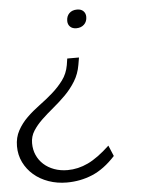

<svg xmlns="http://www.w3.org/2000/svg" viewBox="-53 -532 575 765"><g transform="rotate(-5 235.0 -149.5)"><path d="M184 192Q145 192 111 180Q77 168 52 146.5Q27 125 12.5 95.5Q-2 66 -2 31Q-2 -4 13 -31.5Q28 -59 51 -81.5Q74 -104 102 -124.5Q130 -145 155 -167Q180 -189 199 -214.5Q218 -240 224 -274L228 -300H275L270 -271Q264 -235 246 -206Q228 -177 204.5 -153.5Q181 -130 155.5 -109Q130 -88 108.5 -67.5Q87 -47 73 -25Q59 -3 59 24Q59 50 68.5 71.5Q78 93 95.5 109Q113 125 137.5 134Q162 143 191 143Q233 143 273 124Q313 105 361 60L379 103Q334 152 286 172Q238 192 184 192ZM275 -417Q259 -417 250 -426Q241 -435 241 -449Q241 -468 252.5 -479.5Q264 -491 284 -491Q300 -491 309 -482Q318 -473 318 -459Q318 -440 306 -428.5Q294 -417 275 -417Z"/></g></svg>

Font: Celebes Light
Style: Italic
Weight: 300
Italic angle: -10°
Designer: Anugrah Pasau
Foundry: Lafontype
Version: Version 1.000; ttfautohint (v1.8.4)